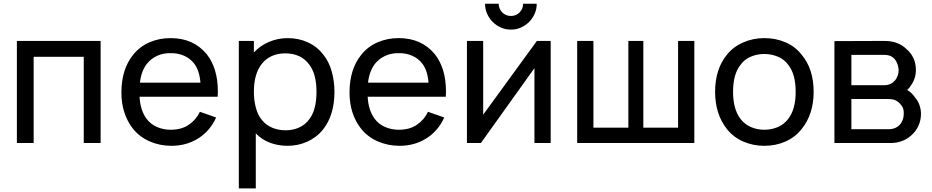

<svg xmlns="http://www.w3.org/2000/svg" viewBox="-20 -788 5136 1058"><path d="M534.5 0H441.5V-475H165.5V0H73V-562.5H534.5Z M787.5 -133.5Q810 -103.5 845.2 -88.2Q880.5 -73 920 -73Q981 -73 1021 -101Q1061 -128.5 1081.5 -172L1171 -140.5Q1137 -65 1070 -24Q1006 15.5 924 15.5Q861.5 15.5 805.5 -8.5Q750.5 -32.5 714 -77Q649 -159 649 -278Q649 -406.5 714 -486.5Q750 -531.5 803.5 -554.8Q857 -578 920 -578Q1046 -578 1119 -489.5Q1180.5 -412 1180.5 -283.5L1179.5 -255H749Q753 -180 787.5 -133.5ZM788.5 -435.5Q758 -395 751 -332.5H1084.5Q1079 -400 1050 -437.5Q1028.5 -466 994 -481Q959.5 -496 920 -495Q881 -496 846.8 -480.8Q812.5 -465.5 788.5 -435.5Z M1823 -282.5Q1823 -154 1760.5 -75Q1743 -53 1721.2 -36.2Q1699.5 -19.5 1674.5 -8Q1649.5 3.5 1621.8 9.5Q1594 15.5 1565.5 15.5Q1512.5 15.5 1467.5 -1.5Q1422.5 -18.5 1389.5 -53V250H1296V-562.5H1379V-499Q1413.5 -536.5 1462.5 -557.2Q1511.5 -578 1565.5 -578Q1624.5 -578 1675.2 -555.2Q1726 -532.5 1760.5 -488.5Q1793 -448 1808 -394.2Q1823 -340.5 1823 -282.5ZM1724 -282.5Q1724 -379.5 1684.5 -431.5Q1662 -463 1628.2 -478.5Q1594.5 -494 1551 -494Q1511.5 -494 1478.5 -479.5Q1445.5 -465 1423 -436.5Q1379 -381.5 1379 -282.5Q1379 -235.5 1389.8 -194.8Q1400.5 -154 1423 -127Q1446 -98.5 1480.2 -84.2Q1514.5 -70 1554 -70Q1594.5 -70 1628.8 -85.5Q1663 -101 1685.5 -132.5Q1724 -184 1724 -282.5Z M2044.5 -133.5Q2067 -103.5 2102.2 -88.2Q2137.5 -73 2177 -73Q2238 -73 2278 -101Q2318 -128.5 2338.5 -172L2428 -140.5Q2394 -65 2327 -24Q2263 15.5 2181 15.5Q2118.5 15.5 2062.5 -8.5Q2007.5 -32.5 1971 -77Q1906 -159 1906 -278Q1906 -406.5 1971 -486.5Q2007 -531.5 2060.5 -554.8Q2114 -578 2177 -578Q2303 -578 2376 -489.5Q2437.5 -412 2437.5 -283.5L2436.5 -255H2006Q2010 -180 2044.5 -133.5ZM2045.5 -435.5Q2015 -395 2008 -332.5H2341.5Q2336 -400 2307 -437.5Q2285.5 -466 2251 -481Q2216.5 -496 2177 -495Q2138 -496 2103.8 -480.8Q2069.5 -465.5 2045.5 -435.5Z M2937.5 -767.5Q2938 -739 2926.5 -712.8Q2915 -686.5 2895.5 -667Q2876 -647.5 2850 -636Q2824 -624.5 2795.5 -625Q2767 -624.5 2740.8 -636Q2714.5 -647.5 2695 -667Q2675.5 -686.5 2664 -712.8Q2652.5 -739 2653 -767.5H2728Q2728 -739.5 2747.5 -719.5Q2767.5 -700 2795.5 -700Q2823.5 -700 2843 -719.5Q2862.5 -739.5 2862.5 -767.5ZM3014.5 0H2925V-412.5L2630 0H2553V-562.5H2642.5V-156L2938.5 -562.5H3014.5Z M3160.5 -562.5H3250V-84.5H3442.5V-562.5H3525V-84.5H3716.5V-562.5H3806V0H3160.5Z M3985.5 -77Q3920.5 -159 3920.5 -282.5Q3920.5 -406.5 3985.5 -486.5Q4021 -530.5 4075 -554Q4129.5 -578 4191.5 -578Q4254.5 -578 4308.5 -554.8Q4362.5 -531.5 4397.5 -486.5Q4463.5 -407.5 4463.5 -282.5Q4463.5 -158.5 4397.5 -77Q4361.5 -31.5 4308 -8Q4254.5 15.5 4191.5 15.5Q4130 15.5 4075.8 -8Q4021.5 -31.5 3985.5 -77ZM4324 -430Q4303 -460 4267.5 -475.2Q4232 -490.5 4191.5 -490.5Q4151 -490.5 4116 -475.2Q4081 -460 4060 -430Q4019.5 -379 4019.5 -282.5Q4019.5 -186.5 4060 -133.5Q4082.5 -103.5 4117.2 -88.2Q4152 -73 4191.5 -73Q4232 -73 4266.8 -88.2Q4301.5 -103.5 4324 -133.5Q4364.5 -186.5 4364.5 -282.5Q4364.5 -379 4324 -430Z M4853 -562.5Q4929.5 -562.5 4974 -518.5Q5000 -497 5013.5 -467.2Q5027 -437.5 5027 -403Q5027 -353 4997.5 -314.5Q4994 -308 4989.2 -302.8Q4984.5 -297.5 4979 -292.5Q5005 -276.5 5021.5 -252Q5037.5 -234.5 5046.2 -210.2Q5055 -186 5055 -160.5Q5055 -124.5 5040 -92.8Q5025 -61 4997.5 -38.5Q4976.5 -20 4947.8 -10Q4919 0 4890.5 0H4578V-561.5ZM4671.5 -318.5H4853Q4891 -318.5 4914.5 -348Q4932 -372.5 4932 -403Q4929.5 -434 4914.5 -456.5Q4903 -472 4888.5 -478.8Q4874 -485.5 4853 -485.5H4671.5ZM4671.5 -76H4876Q4916.5 -76 4939.5 -102Q4960 -126.5 4960 -160.5Q4962.5 -193 4939.5 -216.5Q4932 -224.5 4924.8 -229.5Q4917.5 -234.5 4909 -237.5Q4900.5 -240.5 4890.5 -241.5Q4880.5 -242.5 4867.5 -242.5H4671.5Z"/></svg>

Font: Russisch Sans Medium
Style: Regular
Weight: 500
Width: 4
Designer: Michael Sharanda (font) & Cristiano Sobral (main changes)
Foundry: Michael Sharanda
Version: Version 2.00;September 8, 2020;FontCreator 13.0.0.2681 64-bi